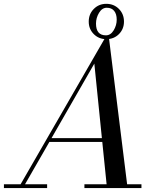

<svg xmlns="http://www.w3.org/2000/svg" viewBox="-65 -958 810 978"><path d="M387 -848Q387 -886.5 412.8 -912.5Q438.5 -938.5 476.5 -938.5Q515 -938.5 540.8 -912.5Q566.5 -886.5 566.5 -848Q566.5 -810 540.8 -784.2Q515 -758.5 476.5 -758.5Q438.5 -758.5 412.8 -784.2Q387 -810 387 -848ZM424 -838Q424 -778 474.5 -778Q498.5 -778 514 -803.5Q529.5 -829 529.5 -858Q529.5 -886.5 516.5 -902.5Q503.5 -918.5 479 -918.5Q455 -918.5 439.5 -892.8Q424 -867 424 -838ZM-45 -19.5H40L470 -764.5H490L582.5 -19.5H655.5V0H365V-19.5H478L456 -235H186.5L62.5 -19.5H175V0H-45ZM415.5 -634 197.5 -254.5H454Z"/></svg>

Font: Bodoni* 11pt
Style: Italic
Weight: 400
Italic angle: -13°
Version: Version 2.3